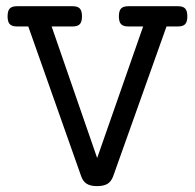

<svg xmlns="http://www.w3.org/2000/svg" viewBox="-20 -600 640 630"><path d="M594.7 -546.4Q594.7 -528.3 587.6 -520.8Q580.6 -513.2 564 -513.2H526.4L351.1 -21Q344.7 -3.9 332.3 3.4Q319.8 10.7 298.3 10.7Q277.3 10.7 264.9 3.2Q252.4 -4.4 246.6 -21L72.8 -513.2H35.6Q19 -513.2 12 -520.8Q4.9 -528.3 4.9 -546.4Q4.9 -564.5 12 -572Q19 -579.6 35.6 -579.6H218.3Q234.9 -579.6 241.9 -572Q249 -564.5 249 -546.4Q249 -528.3 241.9 -520.8Q234.9 -513.2 218.3 -513.2H149.4L298.8 -81.5L449.7 -513.2H400.9Q384.3 -513.2 377.2 -520.8Q370.1 -528.3 370.1 -546.4Q370.1 -564.5 377.2 -572Q384.3 -579.6 400.9 -579.6H564Q580.6 -579.6 587.6 -572Q594.7 -564.5 594.7 -546.4Z"/></svg>

Font: Courier Prime
Style: Regular
Weight: 400
Designer: Alan Dague-Greene, Quote-Unquote Apps
Foundry: Quote-Unquote Apps
Version: Version 3.018